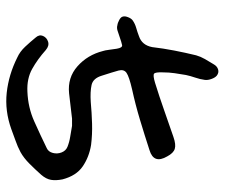

<svg xmlns="http://www.w3.org/2000/svg" viewBox="-70 -364 686 585"><g transform="rotate(-90 272.5 -72.0)"><path d="M334 246Q328 241 324 230Q320 219 321 210Q323 195 328 180.5Q333 166 336 152Q339 135 341.5 117.5Q344 100 344 82Q345 59 340 55Q335 51 312 58Q270 71 229 85.5Q188 100 147 114Q124 122 111 118Q98 114 88 95Q64 54 107 41Q153 26 199.5 12Q246 -2 292 -12Q331 -21 342.5 -29Q354 -37 349.5 -53.5Q345 -70 334 -104Q326 -131 305.5 -135.5Q285 -140 254 -138Q221 -135 188 -134Q155 -133 123 -137Q86 -143 57.5 -162.5Q29 -182 18 -224Q14 -244 16.5 -259Q19 -274 32 -289Q48 -307 65.5 -324.5Q83 -342 101 -352Q118 -361 135.5 -367Q153 -373 171 -380Q227 -400 282 -394Q337 -388 389 -362Q407 -354 422 -338Q437 -322 450 -306Q460 -295 455 -283.5Q450 -272 437.5 -268Q425 -264 412 -275Q384 -300 354.5 -316.5Q325 -333 285 -331Q237 -329 195.5 -310.5Q154 -292 113 -272Q102 -267 98.5 -253.5Q95 -240 100 -227Q105 -214 117 -209Q132 -203 148.5 -200.5Q165 -198 181 -195H203L280 -204Q328 -209 362.5 -178.5Q397 -148 409 -101Q411 -96 413 -80.5Q415 -65 416 -59Q419 -41 427 -42.5Q435 -44 455 -51Q463 -54 471.5 -56.5Q480 -59 487 -57Q495 -56 504 -51Q513 -46 514 -40Q516 -34 512 -24Q508 -14 502 -10Q492 -3 479.5 0.5Q467 4 454 9Q427 18 421 49Q417 83 410.5 116.5Q404 150 396 183Q392 197 384.5 210Q377 223 369 236Q363 247 353 250Q343 253 334 246Z"/></g></svg>

Font: Mynerve
Style: Regular
Weight: 400
Designer: Carolina Short
Foundry: Carolina Short
Version: Version 1.000; ttfautohint (v1.8.4.7-5d5b)